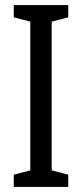

<svg xmlns="http://www.w3.org/2000/svg" viewBox="-20 -785 323 754"><path d="M248 -51V-99L183 -116V-700L248 -717V-765H34V-717L99 -700V-116L34 -99V-51Z"/></svg>

Font: Noto Sans Tamil UI ExtraCondensed
Style: Regular
Weight: 400
Width: 2
Designer: Jelle Bosma - Monotype Design Team
Foundry: Monotype Imaging Inc.
Version: Version 2.004